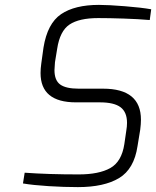

<svg xmlns="http://www.w3.org/2000/svg" viewBox="-20 -760 639 786"><path d="M74 -9 81 -53Q177 -46 302 -46Q385 -46 431.5 -72Q478 -98 489 -170L497 -225Q500 -242 500 -257Q500 -301 473.5 -321Q447 -341 389 -341H291Q146 -341 146 -461Q146 -479 149 -500L158 -565Q174 -664 230 -702Q286 -740 385 -740Q423 -740 491.5 -734.5Q560 -729 599 -722L593 -678Q547 -682 486.5 -684Q426 -686 382 -686Q304 -686 264.5 -659.5Q225 -633 214 -560L205 -505Q203 -481 203 -473Q203 -431 226.5 -414Q250 -397 302 -397H402Q557 -397 557 -270Q557 -252 554 -229L543 -162Q529 -68 467.5 -31Q406 6 299 6Q242 6 178.5 2Q115 -2 74 -9Z"/></svg>

Font: Exo Light
Style: Italic
Weight: 300
Italic angle: -9°
Designer: Natanael Gama
Foundry: Natanael Gama
Version: Version 1.500; ttfautohint (v1.6)